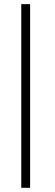

<svg xmlns="http://www.w3.org/2000/svg" viewBox="-20 -690 269 934"><path d="M83.5 -669.9H126.5V223.6H83.5Z"/></svg>

Font: Lancelot
Style: Regular
Weight: 400
Designer: Marion Kadi
Foundry: Marion Kadi, Anton Koovit
Version: 1.004